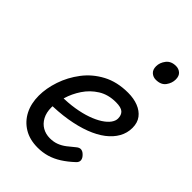

<svg xmlns="http://www.w3.org/2000/svg" viewBox="-239 -890 1004 1004"><g transform="rotate(45 263.0 -388.0)"><path d="M238 19Q179 19 137 -6.5Q95 -32 72.5 -76Q50 -120 50 -178Q50 -232 70 -291.5Q90 -351 129.5 -403Q169 -455 229 -487Q289 -519 370 -519Q412 -519 445 -506Q478 -493 497 -468Q516 -443 516 -405Q516 -367 497.5 -334Q479 -301 444.5 -274.5Q410 -248 360 -229Q310 -210 246 -199.5Q182 -189 106 -189L129 -259Q185 -259 231.5 -266.5Q278 -274 314.5 -287Q351 -300 376.5 -316.5Q402 -333 415 -351Q428 -369 428 -386Q428 -412 413 -425.5Q398 -439 360 -439Q303 -439 261.5 -413Q220 -387 193 -346.5Q166 -306 153 -262Q140 -218 140 -181Q140 -143 154.5 -116Q169 -89 193.5 -75Q218 -61 248 -61Q276 -61 298 -69.5Q320 -78 339.5 -93Q359 -108 379 -125Q393 -137 405.5 -135.5Q418 -134 429 -123Q443 -110 445 -96Q447 -82 434 -70Q402 -40 370.5 -20Q339 0 306.5 9.5Q274 19 238 19ZM424 -669Q404 -669 389.5 -682Q375 -695 375 -720Q375 -747 393.5 -771Q412 -795 448 -795Q468 -795 482.5 -782.5Q497 -770 497 -744Q497 -717 479.5 -693Q462 -669 424 -669Z"/></g></svg>

Font: Playwrite IE
Style: Regular
Weight: 400
Designer: Veronika Burian, José Scaglione
Foundry: TypeTogether
Version: Version 1.002